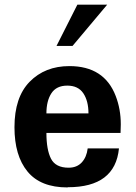

<svg xmlns="http://www.w3.org/2000/svg" viewBox="-20 -801 592 836"><path d="M446.8 -780.8 295.9 -601.1H226.1L316.9 -780.8ZM275.9 14.2 273.9 15.1Q156.7 15.1 99.9 -54Q43 -123 43 -247.1Q43 -377.4 108.9 -444.8Q175.8 -513.2 282.2 -513.2Q434.1 -513.2 483.9 -382.8Q505.9 -325.7 505.9 -259.8L504.9 -222.2H182.1Q182.1 -148.9 202.1 -109.9Q222.2 -70.8 278.8 -70.8Q314.9 -70.8 336.2 -94Q357.4 -117.2 361.8 -154.8H498Q481.4 14.2 275.9 14.2ZM365.2 -307.1Q365.2 -361.3 342.8 -394.8Q320.3 -428.2 272.9 -428.2Q225.6 -428.2 203.9 -395Q182.1 -361.8 182.1 -307.1Z"/></svg>

Font: Perun
Style: Bold
Weight: 700
Foundry: Copyright (c) Stefan Peev, Context Ltd, 2016
Version: Version 1.0000